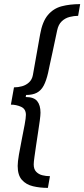

<svg xmlns="http://www.w3.org/2000/svg" viewBox="-20 -755 410 934"><path d="M213 159Q174 159 140.5 151Q107 143 86.5 120Q66 97 66 52Q66 33 72 -2.5Q78 -38 86 -77Q94 -116 100 -149Q106 -182 106 -196Q106 -225 82.5 -235.5Q59 -246 33 -246L48 -330Q68 -330 87.5 -335.5Q107 -341 121.5 -354.5Q136 -368 140 -390L175 -587Q186 -650 213 -682Q240 -714 280 -724.5Q320 -735 370 -735L360 -678Q340 -678 318.5 -672.5Q297 -667 280.5 -651.5Q264 -636 258 -607Q255 -594 249 -564.5Q243 -535 235.5 -501Q228 -467 222 -439Q216 -411 214 -401Q205 -362 192.5 -338.5Q180 -315 159.5 -304Q139 -293 107 -293L105 -283Q145 -283 161 -263Q177 -243 177 -207Q177 -194 173.5 -168Q170 -142 165 -110Q160 -78 155.5 -47Q151 -16 147.5 9Q144 34 144 45Q144 68 156 80.5Q168 93 186 97.5Q204 102 223 102Z"/></svg>

Font: Archivo VF Beta
Style: Italic
Weight: 400
Italic angle: -10°
Designer: Hector Gatti
Foundry: Omnibus-Type
Version: Version 1.002